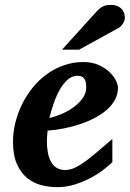

<svg xmlns="http://www.w3.org/2000/svg" viewBox="-20 -754 531 786"><path d="M333 -396Q333 -404.8 331.8 -413.3Q330.6 -421.9 326.9 -428.7Q323.2 -435.5 316.2 -439.7Q309.1 -443.8 297.9 -443.8Q274.4 -443.8 256.1 -427.2Q237.8 -410.6 223.6 -385Q209.5 -359.4 199.2 -328.9Q189 -298.3 182.1 -271Q208 -276.9 234.9 -288.6Q261.7 -300.3 283.4 -316.7Q305.2 -333 319.1 -353Q333 -373 333 -396ZM462.9 -395Q462.9 -368.7 450.9 -346.2Q439 -323.7 418 -305.2Q397 -286.6 368.9 -271.7Q340.8 -256.8 308.8 -246.1Q276.9 -235.4 242.4 -228.5Q208 -221.7 174.8 -219.2Q173.8 -210 172.9 -198.2Q171.9 -186.5 171.9 -178.2Q171.9 -152.3 175.8 -130.4Q179.7 -108.4 188.5 -92.3Q197.3 -76.2 211.7 -67.1Q226.1 -58.1 247.1 -58.1Q263.2 -58.1 279.8 -64.5Q296.4 -70.8 318.4 -85.7Q340.3 -100.6 369.6 -125Q398.9 -149.4 439.9 -185.1V-89.8Q425.3 -75.7 401.9 -57.9Q378.4 -40 348.6 -24.4Q318.8 -8.8 284.7 1.7Q250.5 12.2 213.9 12.2Q181.2 12.2 148.9 3.9Q116.7 -4.4 91.1 -25.4Q65.4 -46.4 49.3 -82.3Q33.2 -118.2 33.2 -173.8Q33.2 -211.9 42.7 -251Q52.2 -290 69.8 -326.2Q87.4 -362.3 112.8 -394Q138.2 -425.8 170.2 -449.2Q202.1 -472.7 240.2 -486.3Q278.3 -500 320.8 -500Q357.4 -500 384.3 -487.8Q411.1 -475.6 428.7 -458.7Q446.3 -441.9 454.6 -424.1Q462.9 -406.2 462.9 -395ZM491.2 -681.2Q491.2 -676.3 489.3 -670.2Q487.3 -664.1 483.6 -658.2Q480 -652.3 475.3 -647.2Q470.7 -642.1 464.8 -639.2L304.2 -550.8H233.9L371.1 -702.1Q379.4 -711.4 386.5 -717.5Q393.6 -723.6 400.9 -727.3Q408.2 -731 416 -732.4Q423.8 -733.9 434.1 -733.9Q450.2 -733.9 461.2 -729Q472.2 -724.1 478.8 -716.6Q485.4 -709 488.3 -699.5Q491.2 -689.9 491.2 -681.2Z"/></svg>

Font: Charis SIL Eur
Style: Bold Italic
Weight: 700
Italic angle: -11°
Foundry: SIL International
Version: Version 5.000